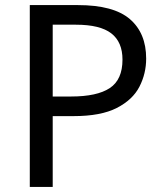

<svg xmlns="http://www.w3.org/2000/svg" viewBox="-20 -734 645 754"><path d="M286 -714Q426 -714 490 -659Q554 -604 554 -504Q554 -445 527.5 -393.5Q501 -342 438.5 -310Q376 -278 269 -278H187V0H97V-714ZM278 -637H187V-355H259Q361 -355 411 -388Q461 -421 461 -500Q461 -569 417 -603Q373 -637 278 -637Z"/></svg>

Font: Noto Sans Lao
Style: Regular
Weight: 400
Designer: Monotype Design Team
Foundry: Monotype Imaging Inc.
Version: Version 2.003; ttfautohint (v1.8.4.7-5d5b)